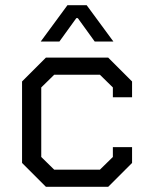

<svg xmlns="http://www.w3.org/2000/svg" viewBox="-20 -720 574 740"><path d="M65 -92V-406L157 -498H397L489 -406V-345H415V-383L365 -432H189L139 -383V-115L189 -66H365L415 -115V-153H489V-92L397 0H157ZM240 -700H314L417 -560H345L280 -650H274L209 -560H137Z"/></svg>

Font: Chakra Petch
Style: Regular
Weight: 400
Designer: Katatrad Aksorn Co.,Ltd.
Foundry: Cadson Demak Co.,Ltd.
Version: Version 1.000; ttfautohint (v1.6)